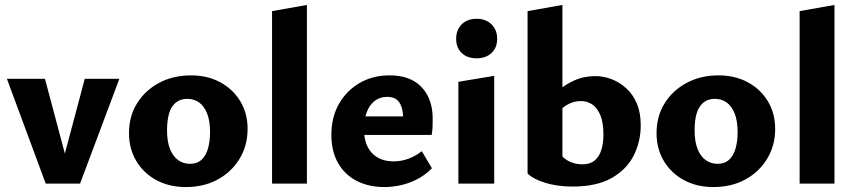

<svg xmlns="http://www.w3.org/2000/svg" viewBox="-20 -743 3464 777"><path d="M165 0 8 -424H162L265 -37H220L323 -424H463L304 0Z M732 14Q665 14 613 -14Q561 -42 531.5 -91.5Q502 -141 502 -204Q502 -273 535 -325.5Q568 -378 624.5 -408Q681 -438 753 -438Q819 -438 870.5 -410.5Q922 -383 952 -334Q982 -285 982 -221Q982 -154 949.5 -100.5Q917 -47 861 -16.5Q805 14 732 14ZM749 -80Q778 -80 796 -97Q814 -114 822 -143Q830 -172 830 -208Q830 -254 818 -284Q806 -314 785.5 -328.5Q765 -343 738 -343Q709 -343 690.5 -327Q672 -311 664 -283Q656 -255 656 -216Q656 -170 668 -140Q680 -110 701 -95Q722 -80 749 -80Z M1081 0V-698L1222 -723V0Z M1536 14Q1473 14 1424.5 -10.5Q1376 -35 1348.5 -82.5Q1321 -130 1321 -197Q1321 -269 1352 -323Q1383 -377 1436 -407.5Q1489 -438 1557 -438Q1641 -438 1686 -390.5Q1731 -343 1731 -263Q1731 -248 1730.5 -231Q1730 -214 1727 -197H1612V-257Q1612 -303 1597 -327Q1582 -351 1547 -351Q1517 -351 1496 -334.5Q1475 -318 1464 -288.5Q1453 -259 1453 -221Q1453 -158 1485 -124Q1517 -90 1573 -90Q1604 -90 1632.5 -100.5Q1661 -111 1687 -131L1728 -62Q1698 -32 1664 -15.5Q1630 1 1597 7.5Q1564 14 1536 14ZM1388 -197 1404 -272H1718V-197Z M1835 0V-412L1980 -436V0ZM1909 -507Q1871 -507 1848.5 -528.5Q1826 -550 1826 -586Q1826 -622 1848.5 -644.5Q1871 -667 1909 -667Q1946 -667 1969 -644.5Q1992 -622 1992 -586Q1992 -550 1969 -528.5Q1946 -507 1909 -507Z M2297 12Q2236 12 2187 -3Q2138 -18 2115 -41L2256 -110Q2271 -94 2292.5 -86Q2314 -78 2337 -78Q2368 -78 2386.5 -93.5Q2405 -109 2413.5 -136Q2422 -163 2422 -199Q2422 -247 2409.5 -277Q2397 -307 2376.5 -320.5Q2356 -334 2331 -334Q2300 -334 2273.5 -318Q2247 -302 2227 -272L2181 -315Q2203 -345 2233.5 -372Q2264 -399 2303 -417Q2342 -435 2390 -435Q2422 -435 2454 -423Q2486 -411 2513.5 -386.5Q2541 -362 2557 -324.5Q2573 -287 2573 -236Q2573 -171 2545 -114.5Q2517 -58 2456 -23Q2395 12 2297 12ZM2115 -41V-698L2256 -723V-110Z M2867 14Q2800 14 2748 -14Q2696 -42 2666.5 -91.5Q2637 -141 2637 -204Q2637 -273 2670 -325.5Q2703 -378 2759.5 -408Q2816 -438 2888 -438Q2954 -438 3005.5 -410.5Q3057 -383 3087 -334Q3117 -285 3117 -221Q3117 -154 3084.5 -100.5Q3052 -47 2996 -16.5Q2940 14 2867 14ZM2884 -80Q2913 -80 2931 -97Q2949 -114 2957 -143Q2965 -172 2965 -208Q2965 -254 2953 -284Q2941 -314 2920.5 -328.5Q2900 -343 2873 -343Q2844 -343 2825.5 -327Q2807 -311 2799 -283Q2791 -255 2791 -216Q2791 -170 2803 -140Q2815 -110 2836 -95Q2857 -80 2884 -80Z M3216 0V-698L3357 -723V0Z"/></svg>

Font: Ysabeau Office ExtraBold
Style: Regular
Weight: 800
Designer: Christian Thalmann (Catharsis Fonts)
Version: Version 2.001;gftools[0.9.30]; featfreeze: tnum,lnum,ss02